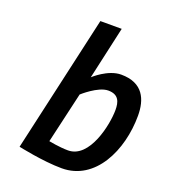

<svg xmlns="http://www.w3.org/2000/svg" viewBox="-133 -815 813 921"><g transform="rotate(20 273.0 -354.5)"><path d="M287 -82C243 -82 188 -93 188 -93L248 -353C248 -353 319 -418 371 -418C426 -418 435 -381 435 -342C435 -267 397 -82 287 -82ZM403 -511C336 -511 270 -449 270 -449L330 -718H221L63 -19C63 -19 192 9 288 9C459 9 546 -176 546 -353C546 -435 516 -511 403 -511Z"/></g></svg>

Font: RazerF5 SemiBold
Style: Italic
Weight: 600
Foundry: Razer Inc.
Version: Version 2